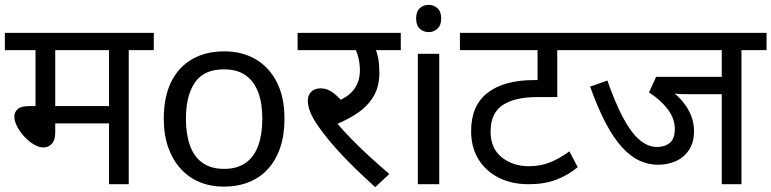

<svg xmlns="http://www.w3.org/2000/svg" viewBox="-20 -757 3170 789"><path d="M509 -551V0H428V-250H207V-213Q207 -180 192.5 -165.5Q178 -151 159 -151Q140 -151 119 -163.5Q98 -176 80 -195.5Q62 -215 50.5 -237Q39 -259 39 -278Q39 -296 52.5 -308.5Q66 -321 100 -321H126V-551H0V-622H612V-551ZM428 -551H207V-321H428Z M1149 -269Q1149 -202 1131.5 -150.5Q1114 -99 1081.5 -63Q1049 -27 1002.5 -8.5Q956 10 899 10Q846 10 801 -8.5Q756 -27 723 -63Q690 -99 671.5 -150.5Q653 -202 653 -269Q653 -358 683 -419.5Q713 -481 769 -513.5Q825 -546 902 -546Q975 -546 1030.5 -513.5Q1086 -481 1117.5 -419.5Q1149 -358 1149 -269ZM744 -269Q744 -206 760.5 -159.5Q777 -113 812 -88Q847 -63 901 -63Q955 -63 990 -88Q1025 -113 1041.5 -159.5Q1058 -206 1058 -269Q1058 -333 1041 -378Q1024 -423 989.5 -447.5Q955 -472 900 -472Q818 -472 781 -418Q744 -364 744 -269Z M1487 -551 1519 -566Q1530 -541 1534.5 -515.5Q1539 -490 1539 -458Q1539 -403 1516.5 -363.5Q1494 -324 1453.5 -295.5Q1413 -267 1359 -245L1361 -255Q1389 -222 1424.5 -185.5Q1460 -149 1499.5 -113Q1539 -77 1580 -42L1522 12Q1443 -59 1386.5 -119Q1330 -179 1291 -234Q1266 -269 1255.5 -295Q1245 -321 1245 -343Q1245 -366 1259 -380Q1273 -394 1298 -394Q1325 -394 1350 -375Q1375 -356 1400 -323L1350 -335Q1407 -354 1433 -387.5Q1459 -421 1459 -468Q1459 -497 1451.5 -525.5Q1444 -554 1433 -565L1478 -551H1203V-622H1627V-551Z M1785 -536V0H1697V-536ZM1742 -737Q1762 -737 1777.5 -723.5Q1793 -710 1793 -681Q1793 -653 1777.5 -639Q1762 -625 1742 -625Q1720 -625 1705 -639Q1690 -653 1690 -681Q1690 -710 1705 -723.5Q1720 -737 1742 -737Z M2388 -551H2270V-358H2187Q2095 -358 2045.5 -325Q1996 -292 1996 -217Q1996 -147 2042 -110.5Q2088 -74 2153 -74Q2200 -74 2238.5 -89Q2277 -104 2320 -135L2354 -70Q2314 -37 2265.5 -18.5Q2217 0 2152 0Q2083 0 2030 -26.5Q1977 -53 1946.5 -102Q1916 -151 1916 -218Q1916 -323 1983.5 -375.5Q2051 -428 2176 -428H2218L2189 -404V-551H1870V-622H2388Z M3027 -551V0H2946V-370H2809Q2783 -370 2767.5 -371Q2752 -372 2743 -375L2736 -385Q2778 -356 2805 -312Q2832 -268 2832 -218Q2832 -172 2811.5 -141Q2791 -110 2757.5 -95Q2724 -80 2684 -80Q2644 -80 2607.5 -97Q2571 -114 2536.5 -151.5Q2502 -189 2469.5 -250.5Q2437 -312 2405 -401L2476 -426Q2507 -337 2539 -276Q2571 -215 2606 -184Q2641 -153 2680 -153Q2712 -153 2732.5 -170Q2753 -187 2753 -227Q2753 -271 2722.5 -310Q2692 -349 2647 -377L2676 -441H2946V-551H2374V-622H3130V-551Z"/></svg>

Font: lhindi85
Style: Book
Weight: 400
Designer: Jelle Bosma - Monotype Design Team
Foundry: Monotype Imaging Inc.
Version: Version 2.003